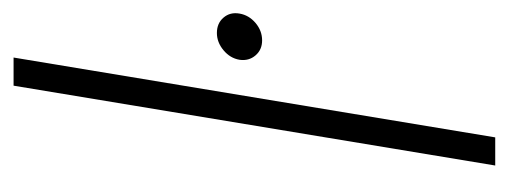

<svg xmlns="http://www.w3.org/2000/svg" viewBox="-259 -509 768 290"><g transform="rotate(-90 125.0 -364.0)"><path d="M183.1 -727.5 62.5 0H20L140.6 -727.5ZM209 -352.1Q194.8 -352.1 186.3 -362.1Q177.7 -372.1 179.7 -386.2Q182.1 -400.4 194.1 -410.4Q206.1 -420.4 220.2 -420.4Q234.9 -420.4 243.4 -410.4Q252 -400.4 249.5 -386.2Q247.1 -372.1 235.4 -362.1Q223.6 -352.1 209 -352.1Z"/></g></svg>

Font: Inter Display Extra Light
Style: Italic
Weight: 200
Italic angle: -9.39999°
Designer: Rasmus Andersson
Foundry: rsms
Version: Version 4.000;git-4fc901f